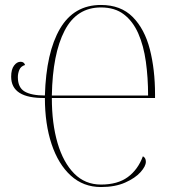

<svg xmlns="http://www.w3.org/2000/svg" viewBox="-20 -744 696 774"><path d="M387 10Q316 10 265.5 -36Q215 -82 188 -163Q161 -244 161 -349Q25 -347 25 -435Q25 -464 36.5 -479.5Q48 -495 63 -495Q77 -495 81 -482Q64 -477 58 -462.5Q52 -448 52 -433Q52 -391 79.5 -375Q107 -359 161 -359Q166 -533 222 -628.5Q278 -724 387 -724Q467 -724 515 -675.5Q563 -627 584 -545.5Q605 -464 605 -363V-349H189Q189 -246 212 -167.5Q235 -89 279 -44.5Q323 0 387 0Q454 0 495 -30Q536 -60 556 -114Q568 -108 568 -92Q568 -74 546.5 -50Q525 -26 484.5 -8Q444 10 387 10ZM577 -359Q577 -431 568 -495.5Q559 -560 537.5 -609Q516 -658 479.5 -686Q443 -714 387 -714Q289 -714 240.5 -620.5Q192 -527 189 -359Z"/></svg>

Font: Noto Serif Display Condensed Thin
Style: Regular
Weight: 100
Width: 3
Designer: Monotype Design Team
Foundry: Monotype Imaging Inc.
Version: Version 2.009